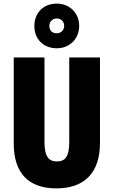

<svg xmlns="http://www.w3.org/2000/svg" viewBox="-20 -1032 628 1062"><path d="M294 -765C368 -765 418 -820 418 -889C418 -958 367 -1012 294 -1012C219 -1012 170 -960 170 -888C170 -817 219 -765 294 -765ZM294 -848C267 -848 253 -865 253 -889C253 -913 271 -930 294 -930C317 -930 335 -913 335 -889C335 -865 317 -848 294 -848ZM533 -242V-714H363V-247C363 -167 342 -139 294 -139C249 -139 226 -168 226 -246V-714H56V-238C56 -72 140 10 292 10C448 10 533 -77 533 -242Z"/></svg>

Font: Noto Sans Devanagari ExtraCondensed Black
Style: Regular
Weight: 900
Width: 2
Designer: Jelle Bosma - Monotype Design Team
Foundry: Monotype Imaging Inc.
Version: Version 2.004